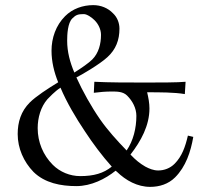

<svg xmlns="http://www.w3.org/2000/svg" viewBox="-20 -718 777 749"><path d="M346 -356C369 -359 392 -361 415 -361C437 -361 460 -361 476 -345C497 -324 512 -296 512 -266C512 -218 500 -169 474 -131C438 -168 399 -211 370 -253C336 -302 302 -363 278 -416C295 -424 369 -467 399 -495C432 -525 446 -562 446 -606C446 -629 437 -651 421 -666C401 -687 373 -698 344 -698C303 -698 263 -684 234 -655C198 -619 181 -570 181 -520C181 -478 191 -436 207 -397C166 -372 120 -342 96 -318C62 -284 49 -242 49 -195C49 -140 72 -87 111 -47C155 -4 217 8 278 8C336 8 391 -20 431 -52L436 -48C471 -14 516 11 566 11C602 11 637 0 663 -26C705 -68 724 -126 734 -184L713 -189C703 -146 690 -108 661 -79C644 -62 621 -53 597 -53C579 -53 562 -60 547 -68C526 -80 508 -95 492 -112L489 -115C530 -168 563 -228 563 -295C563 -316 559 -337 554 -358C603 -358 660 -358 701 -351L704 -399C674 -396 600 -396 548 -396C481 -396 404 -396 348 -399ZM416 -68C384 -42 346 -31 293 -31C253 -31 214 -47 186 -75C148 -113 127 -164 127 -218C127 -259 139 -301 165 -331C173 -339 193 -361 216 -376C240 -319 276 -258 311 -206C341 -160 379 -109 416 -68ZM270 -435C253 -475 242 -516 242 -559C242 -584 244 -628 262 -646C276 -660 284 -663 307 -663C320 -663 339 -649 349 -639C364 -624 374 -603 374 -582C374 -547 365 -511 340 -486C326 -472 297 -452 270 -435Z"/></svg>

Font: Neo Euler
Style: Euler
Weight: 500
Designer: Hermann Zapf
Version: Version 000.002